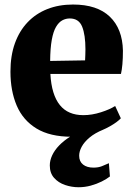

<svg xmlns="http://www.w3.org/2000/svg" viewBox="-20 -578 576 827"><path d="M289 11Q195.5 11 137.2 -24.5Q79 -60 52 -123.2Q25 -186.5 25 -269.5Q25 -338 44.2 -391.5Q63.5 -445 99 -482.2Q134.5 -519.5 184 -539Q233.5 -558.5 294.5 -558.5Q398.5 -558.5 453 -506.2Q507.5 -454 509.5 -360Q509.5 -326 507.2 -301.2Q505 -276.5 501 -259.5H197Q199.5 -214 209.8 -180.8Q220 -147.5 237.8 -125.5Q255.5 -103.5 280.8 -92.8Q306 -82 339 -82Q376 -82 415 -94.5Q454 -107 476 -121.5L500.5 -68.5Q486 -52.5 453.5 -34Q421 -15.5 378.2 -2.2Q335.5 11 289 11ZM196 -315.5 346.5 -318Q347 -330.5 347.5 -342Q348 -353.5 348 -365.5Q348 -428 333.8 -463.2Q319.5 -498.5 280.5 -498.5Q263 -498.5 248 -490.2Q233 -482 221.2 -462Q209.5 -442 203 -406.2Q196.5 -370.5 196 -315.5ZM318.5 228.5Q289 228.5 260.2 218.8Q231.5 209 213 188.2Q194.5 167.5 194.5 134.5Q194.5 113 204.8 91Q215 69 234.8 48.5Q254.5 28 282.5 10.5Q310.5 -7 345.5 -19.5L376 -23.5L424.5 -19.5Q389 -5 366 14.2Q343 33.5 332 53.8Q321 74 321 92.5Q321 117.5 337.8 130.8Q354.5 144 382.5 144Q403 144 418.5 138Q434 132 449 125L453.5 182Q439.5 193 418 203.8Q396.5 214.5 371 221.5Q345.5 228.5 318.5 228.5Z"/></svg>

Font: Merriweather 48pt Black
Style: Regular
Weight: 900
Version: Version 2.100